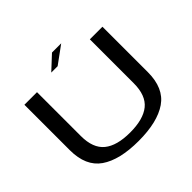

<svg xmlns="http://www.w3.org/2000/svg" viewBox="-181 -1003 1223 1223"><g transform="rotate(-45 430.5 -391.5)"><path d="M420 3.5Q590.5 3.5 681 -59Q771.5 -121.5 771.5 -265.5V-674.5H658V-279Q658 -169.5 598.5 -121.2Q539 -73 420 -73Q301 -73 241.5 -121.5Q182 -170 182 -279V-674.5H68.5V-265.5Q68.5 -121.5 159 -59Q249.5 3.5 420 3.5ZM334.5 -698.5H392L511 -785.5H428Z"/></g></svg>

Font: Anybody Expanded
Style: Regular
Weight: 400
Width: 7
Version: Version 1.113;gftools[0.9.25]